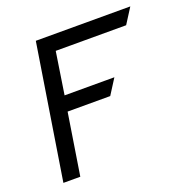

<svg xmlns="http://www.w3.org/2000/svg" viewBox="-109 -680 752 779"><g transform="rotate(-20 267.5 -290.0)"><path d="M35 0H108L150 -266H334L376 -332H161L189 -514H493L535 -580H127Z"/></g></svg>

Font: Charger Pro
Style: Obl
Weight: 400
Designer: Jasper
Foundry: Cannot Into Space Fonts
Version: Version 1.09